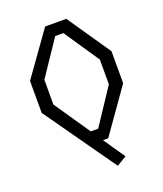

<svg xmlns="http://www.w3.org/2000/svg" viewBox="-161 -835 941 1107"><g transform="rotate(-20 310.0 -281.0)"><path d="M368.5 168 428.5 131.5 338.5 0H370.5L560 -269V-465L379 -730H249L60 -465V-269ZM140 -291V-443L285 -658.5H335L480.5 -443V-291L335 -72H289.5Z"/></g></svg>

Font: Monaspace Krypton Light
Style: Regular
Weight: 300
Designer: Riley Cran & the Lettermatic Team
Foundry: Lettermatic
Version: Version 1.101 (Monaspace Krypton)